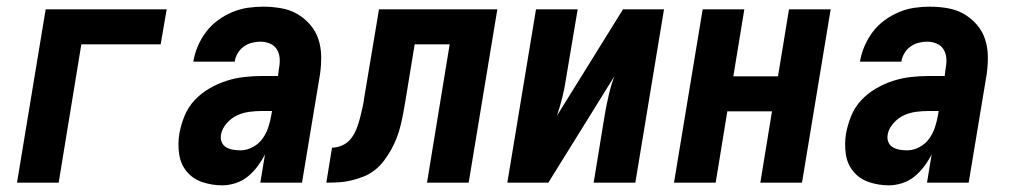

<svg xmlns="http://www.w3.org/2000/svg" viewBox="-20 -548 3040 576"><path d="M31 0 117 -520H480L462 -415H224L156 0Z M647 8Q616 8 587.5 -1.5Q559 -11 540.5 -33Q522 -55 517.5 -85.5Q513 -116 518 -147Q523 -174 533.5 -200Q544 -226 563.5 -247Q583 -268 608 -282.5Q633 -297 659.5 -305.5Q686 -314 713 -317Q740 -320 766 -320H814L817 -343Q820 -358 819 -373Q818 -388 810.5 -400Q803 -412 789.5 -417.5Q776 -423 761 -423Q748 -423 735 -419.5Q722 -416 711 -408Q700 -400 693 -388Q686 -376 684 -363H560V-364Q564 -387 573.5 -409.5Q583 -432 598 -452Q613 -472 633.5 -487Q654 -502 676.5 -511.5Q699 -521 722.5 -524.5Q746 -528 769 -528Q796 -528 822.5 -523.5Q849 -519 871 -506.5Q893 -494 910 -474.5Q927 -455 935 -431Q943 -407 943.5 -380Q944 -353 940 -325L886 0H761L775 -85Q766 -67 753 -49.5Q740 -32 723.5 -18.5Q707 -5 686.5 1.5Q666 8 647 8ZM702 -97Q720 -97 738 -106.5Q756 -116 767.5 -132Q779 -148 785 -166.5Q791 -185 794 -203L796 -215H766Q747 -215 728 -212.5Q709 -210 691.5 -202Q674 -194 660 -178Q646 -162 643 -144Q641 -132 645 -122Q649 -112 658 -106.5Q667 -101 678.5 -99Q690 -97 702 -97Z M959 0 976 -105Q991 -105 1007 -112Q1023 -119 1033.5 -133Q1044 -147 1050 -162.5Q1056 -178 1060 -194Q1064 -210 1067.5 -225.5Q1071 -241 1073 -257L1117 -520H1472L1386 0H1261L1329 -415H1224L1196 -244Q1193 -226 1189.5 -207.5Q1186 -189 1181.5 -170.5Q1177 -152 1170 -134Q1163 -116 1153.5 -99Q1144 -82 1132 -66Q1120 -50 1104 -37.5Q1088 -25 1070 -18Q1052 -11 1033 -6.5Q1014 -2 995.5 -1Q977 0 959 0Z M1502 0 1588 -520H1713L1678 -312Q1674 -284 1667 -256Q1660 -228 1651 -201L1849 -520H1972L1886 0H1761L1795 -208Q1800 -236 1806.5 -264Q1813 -292 1823 -319L1625 0Z M2002 0 2088 -520H2213L2180 -319H2314L2347 -520H2472L2386 0H2261L2296 -214H2162L2127 0Z M2647 8Q2616 8 2587.5 -1.5Q2559 -11 2540.5 -33Q2522 -55 2517.5 -85.5Q2513 -116 2518 -147Q2523 -174 2533.5 -200Q2544 -226 2563.5 -247Q2583 -268 2608 -282.5Q2633 -297 2659.5 -305.5Q2686 -314 2713 -317Q2740 -320 2766 -320H2814L2817 -343Q2820 -358 2819 -373Q2818 -388 2810.5 -400Q2803 -412 2789.5 -417.5Q2776 -423 2761 -423Q2748 -423 2735 -419.5Q2722 -416 2711 -408Q2700 -400 2693 -388Q2686 -376 2684 -363H2560V-364Q2564 -387 2573.5 -409.5Q2583 -432 2598 -452Q2613 -472 2633.5 -487Q2654 -502 2676.5 -511.5Q2699 -521 2722.5 -524.5Q2746 -528 2769 -528Q2796 -528 2822.5 -523.5Q2849 -519 2871 -506.5Q2893 -494 2910 -474.5Q2927 -455 2935 -431Q2943 -407 2943.5 -380Q2944 -353 2940 -325L2886 0H2761L2775 -85Q2766 -67 2753 -49.5Q2740 -32 2723.5 -18.5Q2707 -5 2686.5 1.5Q2666 8 2647 8ZM2702 -97Q2720 -97 2738 -106.5Q2756 -116 2767.5 -132Q2779 -148 2785 -166.5Q2791 -185 2794 -203L2796 -215H2766Q2747 -215 2728 -212.5Q2709 -210 2691.5 -202Q2674 -194 2660 -178Q2646 -162 2643 -144Q2641 -132 2645 -122Q2649 -112 2658 -106.5Q2667 -101 2678.5 -99Q2690 -97 2702 -97Z"/></svg>

Font: Iosevka Term Curly XBd Obl
Style: Regular
Weight: 800
Italic angle: -9°
Designer: Belleve Invis
Foundry: Belleve Invis
Version: Version 32.3.0